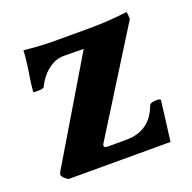

<svg xmlns="http://www.w3.org/2000/svg" viewBox="-85 -507 590 591"><g transform="rotate(-20 210.0 -211.0)"><path d="M43.9 0Q24.4 -11.7 24.4 -22.5Q24.4 -24.4 28.3 -31.2L224.6 -360.4L165 -361.3Q139.6 -362.3 120.1 -350.6Q100.6 -338.9 87.9 -322.8Q75.2 -306.6 69.3 -293Q66.4 -287.1 44.9 -287.1Q33.2 -287.1 33.2 -289.1Q33.2 -291 34.7 -304.7Q36.1 -318.4 40 -342.8Q47.9 -391.6 48.8 -419.9Q106.4 -414.1 141.6 -414.1H260.7Q292 -414.1 323.2 -416Q354.5 -418 386.7 -421.9Q389.6 -418 389.6 -398.4L186.5 -73.2Q179.7 -63.5 179.7 -59.6Q179.7 -52.7 191.4 -52.7H252Q330.1 -52.7 357.4 -127Q360.4 -135.7 383.8 -135.7Q390.6 -135.7 394.5 -131.8L377.9 0Z"/></g></svg>

Font: Crimson Text Bold
Style: Bold
Weight: 700
Designer: Sebastian Kosch
Foundry: Sebastian Kosch
Version: Version 1.10 July 1, 2025